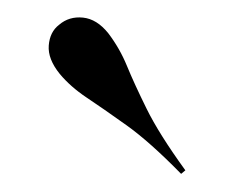

<svg xmlns="http://www.w3.org/2000/svg" viewBox="-20 -682 270 217"><path d="M184.7 -485.5Q149.2 -521.8 122.6 -540.7Q96 -559.7 77.8 -571.8Q59.7 -583.9 47.6 -598.4Q33.9 -615.3 35.1 -630.6Q36.3 -646 46.8 -654Q58.1 -663.7 73.8 -662.1Q89.5 -660.5 102.4 -644.4Q115.3 -627.4 123.4 -607.7Q131.5 -587.9 145.6 -559.3Q159.7 -530.6 189.5 -489.5Z"/></svg>

Font: Playfair 144pt
Style: Regular
Weight: 400
Designer: Claus Eggers Sørensen
Foundry: Claus Eggers Sørensen
Version: Version 2.001;gftools[0.9.30]